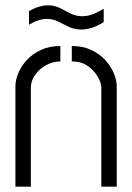

<svg xmlns="http://www.w3.org/2000/svg" viewBox="-20 -702 497 722"><path d="M286 -591Q260 -591 239 -601Q218 -611 198.5 -621Q179 -631 155 -631Q142 -631 125.5 -626Q109 -621 89 -609V-660Q110 -672 127.5 -677Q145 -682 159 -682Q185 -682 205 -672Q225 -662 245 -651.5Q265 -641 290 -641Q307 -641 326 -647.5Q345 -654 370 -669V-619Q345 -603 324 -597Q303 -591 286 -591ZM38 -377Q38 -401 49 -427.5Q60 -454 81.5 -477Q103 -500 134.5 -514.5Q166 -529 207 -529V-471Q179 -471 153.5 -457Q128 -443 112 -420.5Q96 -398 96 -372V0H38ZM361 -372Q361 -390 348 -413Q335 -436 310.5 -453.5Q286 -471 250 -471V-529Q291 -529 322.5 -514.5Q354 -500 375.5 -476.5Q397 -453 408 -426.5Q419 -400 419 -377V0H361Z"/></svg>

Font: Stick No Bills ExtraLight Light
Style: Regular
Weight: 300
Version: Version 2.000